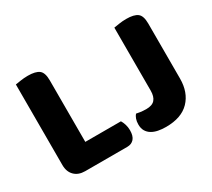

<svg xmlns="http://www.w3.org/2000/svg" viewBox="-123 -836 1180 1069"><g transform="rotate(-30 467.5 -301.0)"><path d="M158 3Q115 3 90 -22Q65 -47 65 -90V-608Q77 -610 100 -613.5Q123 -617 146 -617Q196 -617 218 -600Q240 -583 240 -534V-138H469Q476 -127 482 -109Q488 -91 488 -70Q488 -33 472 -15Q456 3 428 3ZM873 -180Q873 -91 822 -38Q771 15 672 15Q645 15 622 10.5Q599 6 581.5 -4.5Q564 -15 554 -32Q544 -49 544 -74Q544 -94 549.5 -109Q555 -124 563 -133Q582 -129 595.5 -127.5Q609 -126 625 -126Q664 -126 681 -145.5Q698 -165 698 -203V-608Q710 -610 733 -613.5Q756 -617 779 -617Q829 -617 851 -600Q873 -583 873 -534Z"/></g></svg>

Font: Baloo Bhaina 2 ExtraBold
Style: Regular
Weight: 800
Designer: Yesha Goshar, Manish Minz, Shuchita Grover and Ek Type
Foundry: Ek Type
Version: Version 1.640;hotconv 1.0.111;makeotfexe 2.5.65597; ttfautoh